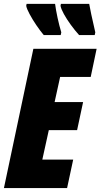

<svg xmlns="http://www.w3.org/2000/svg" viewBox="-25 -964 515 984"><path d="M-4.9 0 146 -713.9H470.2L439.9 -569.8H283.2L254.9 -440.9H400.9L370.1 -296.9H225.1L191.9 -146H350.1L318.8 0ZM380.4 -784.2Q358.4 -808.6 337.6 -837.2Q316.9 -865.7 302.5 -891.8Q288.1 -918 285.2 -934.1L287.1 -944.3H432.1Q435.1 -926.3 442.9 -889.6Q450.7 -853 463.4 -798.3L460.4 -784.2ZM199.2 -784.2Q181.2 -805.7 161.1 -835.2Q141.1 -864.7 126.5 -892.1Q111.8 -919.4 109.4 -934.1L111.3 -944.3H257.3Q261.2 -913.6 270 -872.8Q278.8 -832 289.1 -798.3L286.1 -784.2Z"/></svg>

Font: Open Sans Condensed ExtraBold
Style: Italic
Weight: 800
Width: 3
Italic angle: -12°
Designer: Monotype Design Team
Foundry: Monotype Imaging Inc.
Version: Version 3.003; ttfautohint (v1.8.4)